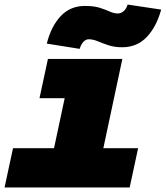

<svg xmlns="http://www.w3.org/2000/svg" viewBox="-23 -821 726 841"><path d="M177 0 297 -563H513L393 0ZM-3 0 34 -172H582L545 0ZM150 -391 187 -563H405L368 -391ZM326 -607 182 -630Q201 -706 243 -750.5Q285 -795 349 -795Q388 -795 413.5 -787Q439 -779 457.5 -770.5Q476 -762 493 -762Q507 -762 519 -772.5Q531 -783 536 -801L683 -779Q662 -703 619.5 -658.5Q577 -614 512 -614Q478 -614 451.5 -623Q425 -632 404.5 -640.5Q384 -649 366 -649Q353 -649 342.5 -638Q332 -627 326 -607Z"/></svg>

Font: Azeret Mono Thin Black
Style: Italic
Weight: 900
Italic angle: -12°
Version: Version 1.002